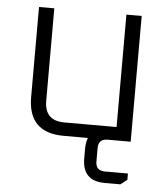

<svg xmlns="http://www.w3.org/2000/svg" viewBox="-51 -564 686 788"><g transform="rotate(5 292.0 -170.0)"><path d="M78 -147V-518H141V-137Q141 -55 223 -55H438V-518H501V0H225Q78 0 78 -147ZM317 46Q317 -47 410 -47H435V0H406Q368 0 368 38V93Q368 131 406 131H501V157L474 178H410Q317 178 317 85Z"/></g></svg>

Font: Oxanium ExtraLight Light
Style: Regular
Weight: 300
Version: Version 2.000